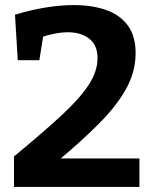

<svg xmlns="http://www.w3.org/2000/svg" viewBox="-20 -736 603 756"><path d="M35 0V-120Q149 -214 221.5 -281Q294 -348 329 -401.5Q364 -455 364 -507Q364 -559 331 -584Q298 -609 247 -609Q223 -609 195 -603.5Q167 -598 137 -588L153 -612L135 -499H50L39 -678Q101 -697 160 -706.5Q219 -716 271 -716Q342 -716 397 -697Q452 -678 483 -636Q514 -594 514 -527Q514 -454 477 -387Q440 -320 370 -249.5Q300 -179 200 -96V-112H529V0Z"/></svg>

Font: Bitter Thin
Style: Bold
Weight: 700
Version: Version 3.021